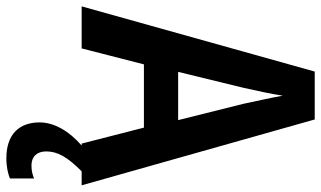

<svg xmlns="http://www.w3.org/2000/svg" viewBox="-218 -536 986 589"><g transform="rotate(90 274.5 -242.0)"><path d="M421 0H427C383 38 356 84 356 129C356 193 394 231 466 231C493 231 513 226 528 220V146C518 150 506 154 488 154C461 154 445 137 445 109C445 74 462 44 506 0H549L347 -715H200L0 0H129L178 -191H372ZM299 -496 349 -296H201L250 -497C258 -533 269 -582 274 -617C280 -583 291 -534 299 -496Z"/></g></svg>

Font: Noto Sans Arabic Cond SemBd
Style: Regular
Weight: 600
Width: 3
Designer: Monotype Design Team, Nadine Chahine, Nizar Qandah and Khaled Hosny
Foundry: Monotype Imaging Inc.
Version: Version 2.012